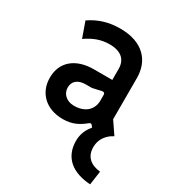

<svg xmlns="http://www.w3.org/2000/svg" viewBox="-178 -619 855 942"><g transform="rotate(30 249.5 -148.0)"><path d="M341 -35 348 -25C325 1 312 33 312 69C312 165 378 214 479 220L490 142C434 136 401 107 401 54C401 18 417 -11 446 -33L464 -44L417 -113V-346C417 -444 355 -516 226 -516C162 -516 108 -500 57 -465L88 -378C130 -407 170 -423 219 -423C286 -423 317 -391 317 -340V-278H212C114 -278 46 -227 46 -135C46 -50 106 10 202 10C258 10 292 -11 324 -37C330 -42 336 -42 341 -35ZM217 -74C175 -74 146 -101 146 -137C146 -173 172 -194 216 -194H251L299 -205C310 -208 317 -203 317 -194V-161C317 -109 279 -74 217 -74Z"/></g></svg>

Font: Finlandica Medium
Style: Regular
Weight: 500
Designer: Niklas Ekholm, Juho Hiilivirta, Jaakko Suomalainen
Foundry: Helsinki Type Studio
Version: Version 2.000;Glyphs 3.2 (3202)